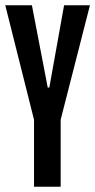

<svg xmlns="http://www.w3.org/2000/svg" viewBox="-23 -708 361 728"><path d="M106 0V-254L-3 -688H98L158 -376H164L220 -688H318L207 -254V0Z"/></svg>

Font: Saira UltraCondensed
Style: Bold
Weight: 700
Width: 1
Designer: Hector Gatti with collaboration of the Omnibus-Type team
Foundry: Omnibus-Type
Version: Version 1.101